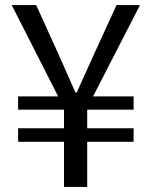

<svg xmlns="http://www.w3.org/2000/svg" viewBox="-20 -733 595 753"><path d="M231 0V-177H51V-230H231V-303H51V-355H208L26 -713H122L209 -521Q226 -484 242 -447Q258 -410 276 -370H281Q299 -410 315.5 -447Q332 -484 349 -521L437 -713H529L345 -355H504V-303H322V-230H504V-177H322V0Z"/></svg>

Font: Source Han Sans SC
Style: Regular
Weight: 400
Designer: Ryoko NISHIZUKA 西塚涼子 (kana, bopomofo & ideographs); Paul D. Hunt (Latin, Greek & Cyrillic); Sandoll Communications 산돌커뮤니
Foundry: Adobe
Version: Version 2.002;hotconv 1.0.116;makeotfexe 2.5.65601; ttfautoh